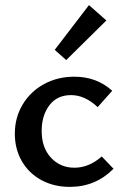

<svg xmlns="http://www.w3.org/2000/svg" viewBox="-20 -725 483 751"><path d="M194 -530 328 -705 396 -645 239 -490ZM38 -202Q38 -265 68.5 -316Q99 -367 152 -396Q205 -425 271 -425Q358 -425 419 -370L362 -306Q312 -353 258 -353Q203 -353 173 -313Q143 -273 143 -213Q143 -147 179.5 -108Q216 -69 271 -69Q328 -69 378 -113L424 -65Q354 6 253 6Q191 6 142 -20.5Q93 -47 65.5 -94.5Q38 -142 38 -202Z"/></svg>

Font: Ysabeau Infant Semibold
Style: Regular
Weight: 600
Designer: Christian Thalmann (Catharsis Fonts)
Version: Version 0.003